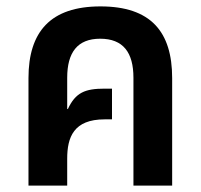

<svg xmlns="http://www.w3.org/2000/svg" viewBox="-20 -580 627 600"><path d="M69 0H190V-84C190 -151 210 -207 307 -207H330V-303H307C246 -303 216 -291 192 -239L190 -240V-337C190 -416 222 -459 293 -459C365 -459 397 -416 397 -337V0H518V-336C518 -481 451 -560 294 -560C138 -560 69 -481 69 -336Z"/></svg>

Font: Noto Sans Thai SemCond SemBd
Style: Regular
Weight: 600
Width: 4
Designer: Monotype Design Team
Foundry: Monotype Imaging Inc.
Version: Version 2.002